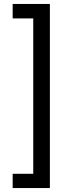

<svg xmlns="http://www.w3.org/2000/svg" viewBox="-20 -834 329 970"><path d="M232 116H44V44H148V-741H44V-814H232Z"/></svg>

Font: Fira Sans Condensed
Style: Regular
Weight: 400
Width: 3
Designer: bBox Type GmbH & Carrois Corporate GbR & Edenspiekermann AG
Foundry: bBox Type GmbH & Carrois Corporate GbR & Edenspiekermann AG
Version: Version 4.301